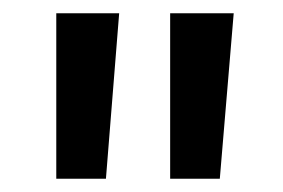

<svg xmlns="http://www.w3.org/2000/svg" viewBox="-20 -790 428 290"><path d="M65 -520V-770H160L140 -520ZM237 -520V-770H333L312 -520Z"/></svg>

Font: Bitter
Style: Regular
Weight: 400
Designer: Sol Matas
Foundry: Sol Matas
Version: Version 1.300;PS 001.300;hotconv 1.0.70;makeotf.lib2.5.58329